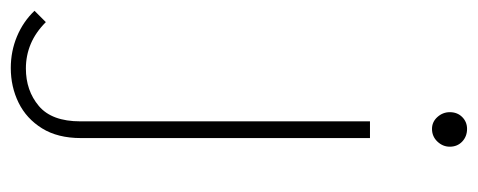

<svg xmlns="http://www.w3.org/2000/svg" viewBox="-408 -395 886 356"><g transform="rotate(90 35.0 -217.0)"><path d="M-17 206Q-48 206 -75.5 194.5Q-103 183 -123 162L-102 141Q-83 160 -61.5 169Q-40 178 -16 178Q25 178 53.5 154Q82 130 82 77V-460H113V76Q113 119 95 148Q77 177 47.5 191.5Q18 206 -17 206ZM96 -575Q83 -575 74 -585Q65 -595 65 -608Q65 -622 74 -631Q83 -640 96 -640Q110 -640 119.5 -631Q129 -622 129 -608Q129 -595 119.5 -585Q110 -575 96 -575Z"/></g></svg>

Font: Outfit Thin Thin
Style: Regular
Weight: 250
Version: Version 1.100;gftools[0.9.27]